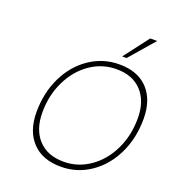

<svg xmlns="http://www.w3.org/2000/svg" viewBox="-163 -1057 1080 1189"><g transform="rotate(20 377.0 -463.0)"><path d="M116 -262Q116 -389 166 -492.5Q216 -596 304 -655.5Q392 -715 499 -715Q621 -715 687.5 -644Q754 -573 754 -448Q754 -321 704 -217.5Q654 -114 566.5 -54.5Q479 5 372 5Q250 5 183 -66.5Q116 -138 116 -262ZM719 -439Q719 -552 659 -616.5Q599 -681 493 -681Q398 -681 320 -627Q242 -573 196.5 -479.5Q151 -386 151 -273Q151 -160 211 -95Q271 -30 378 -30Q472 -30 550.5 -84.5Q629 -139 674 -232.5Q719 -326 719 -439ZM497 -767 622 -931H668L526 -767Z"/></g></svg>

Font: Be Vietnam Thin
Style: Italic
Weight: 250
Italic angle: -9°
Designer: Gabriel Lam
Foundry: TypeRant
Version: Version 3.000